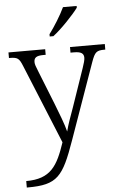

<svg xmlns="http://www.w3.org/2000/svg" viewBox="-64 -810 687 1094"><g transform="rotate(-5 279.0 -263.0)"><path d="M249 -619V-606H270C318 -642 392 -721 417 -756V-766H339C318 -721 278 -657 249 -619ZM44 203V240H50C220 240 253 196 324 -5L478 -440C498 -496 508 -504 554 -504H558V-536H359V-504H378C420 -504 435 -493 435 -468C435 -456 429 -435 421 -412L345 -191C327 -141 311 -98 301 -58C292 -96 264 -169 243 -222L169 -408C155 -442 150 -456 150 -468C150 -493 163 -504 204 -504H217V-536H7V-504H10C56 -504 65 -497 83 -453L269 1C225 132 185 203 44 203Z"/></g></svg>

Font: Noto Serif Bengali Light
Style: Regular
Weight: 300
Designer: Juan Bruce, Universal Thirst, Indian Type Foundry and the Monotype Design Team.
Foundry: Monotype Imaging Inc.
Version: Version 2.003